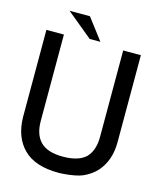

<svg xmlns="http://www.w3.org/2000/svg" viewBox="-128 -965 882 1066"><g transform="rotate(15 312.5 -432.5)"><path d="M482.4 -739.3H584V-239.3Q584 -133.8 524.4 -66.4Q495.1 -34.2 450.2 -13.7Q413.1 2.9 336.9 8.8L310.5 9.8Q175.8 9.8 109.4 -56.6Q43 -122.1 41 -238.3V-739.3H141.6V-242.2Q141.6 -165 181.6 -124Q222.7 -83 310.5 -83Q401.4 -83 443.4 -124Q482.4 -166 482.4 -241.2ZM137.7 -875H254.9L347.7 -752.9H286.1Z"/></g></svg>

Font: RobotoJAA
Style: Medium
Weight: 500
Version: Version 2.05; 2016-11-05